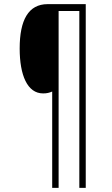

<svg xmlns="http://www.w3.org/2000/svg" viewBox="-20 -780 540 927"><path d="M394 127V-760H210C117 -760 75 -683 75 -546C75 -417 112 -329 188 -329C206 -329 218 -332 232 -338V127H263V-727H363V127Z"/></svg>

Font: Noto Sans Gurmukhi Condensed ExtraLight
Style: Regular
Weight: 200
Width: 3
Designer: Jelle Bosma - Monotype Design Team
Foundry: Monotype Imaging Inc.
Version: Version 2.004